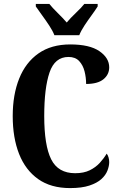

<svg xmlns="http://www.w3.org/2000/svg" viewBox="-20 -951 613 981"><path d="M338 10Q240 10 175 -36Q110 -82 77.5 -164.5Q45 -247 45 -358Q45 -467 78 -549.5Q111 -632 176.5 -678Q242 -724 339 -724Q438 -724 488 -689.5Q538 -655 538 -607Q538 -570 508.5 -546Q479 -522 420 -522Q420 -555 412 -586.5Q404 -618 384.5 -639Q365 -660 330 -660Q260 -660 233 -580.5Q206 -501 206 -358Q206 -208 241.5 -137Q277 -66 364 -66Q408 -66 438.5 -81Q469 -96 490 -119Q511 -142 525 -166Q531 -159 534.5 -147Q538 -135 538 -123Q538 -103 529 -79.5Q520 -56 498 -36Q476 -16 437 -3Q398 10 338 10ZM258 -771Q249 -794 231.5 -820.5Q214 -847 195 -873Q176 -899 163 -918V-931H232Q247 -912 274.5 -885Q302 -858 321 -836Q339 -858 367.5 -885Q396 -912 411 -931H479V-918Q467 -899 448 -873Q429 -847 411.5 -820.5Q394 -794 385 -771Z"/></svg>

Font: Noto Serif Myanmar ExtraCondensed ExtraBold
Style: Regular
Weight: 800
Width: 2
Designer: Ben Mitchell and the Monotype Design Team
Foundry: Monotype Imaging Inc.
Version: Version 2.106; ttfautohint (v1.8.4.7-5d5b)